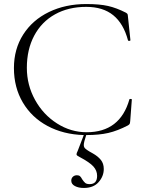

<svg xmlns="http://www.w3.org/2000/svg" viewBox="-20 -656 727 951"><path d="M626 -166Q633 -166 633 -163L625 -57Q624 -45 622 -42Q620 -39 614 -35Q562 -8 516.5 2.5Q471 13 408 13H407Q395 49 395 62Q395 73 402 79.5Q409 86 421.5 93.5Q434 101 440 104Q465 118 479.5 136Q494 154 494 181Q494 217 468.5 246Q443 275 395 275Q369 275 351 265.5Q333 256 333 239Q333 227 341 219.5Q349 212 361 212Q371 212 376.5 217Q382 222 387 232Q395 244 402 250Q409 256 424 256Q461 256 461 215Q461 189 442.5 168.5Q424 148 375 122Q367 118 363 115Q359 112 359 108Q359 103 365 91Q376 64 395 13Q294 10 215.5 -32Q137 -74 93 -148.5Q49 -223 49 -319Q49 -413 95 -485Q141 -557 222.5 -596.5Q304 -636 407 -636Q473 -636 515 -626.5Q557 -617 604 -593Q610 -589 611.5 -586.5Q613 -584 614 -571L626 -457Q626 -454 620.5 -453.5Q615 -453 614 -456Q592 -539 541 -580.5Q490 -622 407 -622Q319 -622 252.5 -585Q186 -548 149.5 -479.5Q113 -411 113 -320Q113 -235 153.5 -161.5Q194 -88 262.5 -44.5Q331 -1 409 -1Q575 -1 621 -164Q621 -166 626 -166Z"/></svg>

Font: Cormorant Garamond Light
Style: Regular
Weight: 300
Designer: Christian Thalmann (Catharsis Fonts)
Version: Version 3.000